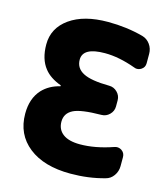

<svg xmlns="http://www.w3.org/2000/svg" viewBox="-112 -851 800 926"><g transform="rotate(15 287.5 -388.0)"><path d="M326.2 -10.7Q193.4 -10.7 117.2 -70.8Q41 -130.9 41 -234.4Q41 -310.5 83 -356.4Q117.2 -392.6 170.9 -405.3Q171.9 -406.2 171.9 -407.7Q171.9 -409.2 170.9 -410.2Q115.2 -430.7 87.9 -465.8Q52.7 -509.8 52.7 -583Q52.7 -665 123 -714.8Q193.4 -764.6 313.5 -764.6Q406.2 -764.6 489.3 -742.2Q513.7 -735.4 528.8 -714.4Q543.9 -693.4 543.9 -667V-620.1Q543.9 -599.6 527.3 -588.9Q516.6 -582 504.9 -582Q498 -582 491.2 -585Q408.2 -615.2 337.9 -615.2Q227.5 -615.2 227.5 -553.7Q227.5 -510.7 267.6 -490.2Q306.6 -469.7 397.5 -468.8Q420.9 -468.8 438 -451.7Q455.1 -434.6 455.1 -411.1V-380.9Q455.1 -357.4 438 -340.3Q420.9 -323.2 397.5 -323.2Q295.9 -322.3 258.8 -303.7Q219.7 -284.2 219.7 -242.2Q219.7 -203.1 248.5 -181.2Q277.3 -159.2 334 -159.2Q409.2 -159.2 497.1 -189.5Q504.9 -192.4 511.7 -192.4Q523.4 -192.4 534.2 -185.5Q550.8 -173.8 550.8 -153.3V-108.4Q550.8 -82 535.6 -60.5Q520.5 -39.1 496.1 -33.2Q416 -10.7 326.2 -10.7Z"/></g></svg>

Font: Gen Jyuu Gothic Heavy
Style: Bold
Weight: 900
Designer: [Source Han Sans]
Ryoko NISHIZUKA  (kana & ideographs); Paul D. Hunt (Latin, Greek & Cyrillic); Wenlong ZHANG  (bopomofo
Version: Version 1.002.20150607